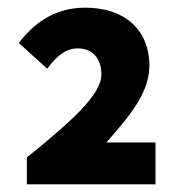

<svg xmlns="http://www.w3.org/2000/svg" viewBox="-20 -906 472 500"><path d="M50 -426H385V-535H257C316 -602 369 -664 369 -734C369 -831 302 -886 202 -886C133 -886 76 -856 29 -794L103 -727C127 -760 152 -780 182 -780C221 -780 244 -754 244 -712C244 -658 161 -586 50 -496Z"/></svg>

Font: Noto Sans CJK JP Black
Style: Regular
Weight: 900
Designer: Ryoko NISHIZUKA (kana & ideographs); Paul D. Hunt (Latin, Greek & Cyrillic); Wenlong ZHANG (bopomofo); Sandoll Communica
Foundry: Adobe Systems Incorporated
Version: Version 1.004;PS 1.004;hotconv 1.0.82;makeotf.lib2.5.63406